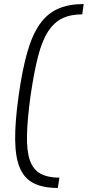

<svg xmlns="http://www.w3.org/2000/svg" viewBox="-20 -825 434 950"><path d="M266 105Q194 105 147.5 82Q101 59 78.5 6.5Q56 -46 55 -133.5Q54 -221 72 -350Q90 -479 115 -566.5Q140 -654 177.5 -706.5Q215 -759 268 -782Q321 -805 394 -805L387 -754Q329 -754 288 -734Q247 -714 217.5 -668.5Q188 -623 168 -545Q148 -467 131 -350Q115 -233 113.5 -155Q112 -77 128 -31.5Q144 14 180 34Q216 54 274 54Z"/></svg>

Font: Pathway Extreme 28pt ExtraLight
Style: Italic
Weight: 250
Italic angle: -8°
Designer: Eduardo Rodriguez Tunni
Foundry: Eduardo Rodriguez Tunni
Version: Version 1.001;gftools[0.9.26]